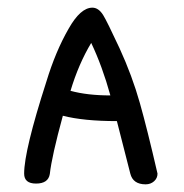

<svg xmlns="http://www.w3.org/2000/svg" viewBox="-20 -481 480 501"><path d="M144 -179Q198 -165 285 -165L320 -28Q327 0 360 0Q373 0 382 -8Q391 -16 391 -28Q364 -145 345 -212Q325 -283 292 -355Q259 -426 249 -442Q237 -461 221 -461Q190 -461 159 -406Q125 -347 101 -268Q43 -88 43 -28Q43 -2 74 -2Q106 -2 110 -27Q115 -73 144 -179ZM268 -232Q208 -232 164 -244Q185 -314 218 -369Q247 -308 268 -232Z"/></svg>

Font: Patrick Hand SC
Style: Regular
Weight: 400
Designer: Patrick Wagesreiter
Foundry: Patrick Wagesreiter
Version: Version 2.001; ttfautohint (v1.8.2)